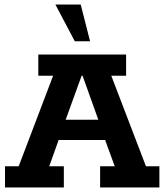

<svg xmlns="http://www.w3.org/2000/svg" viewBox="-20 -822 721 842"><path d="M2 0V-93H62L213 -490H148V-583H533V-490H468L620 -93H679V0H419V-93H483L428 -244L470 -208H212L250 -244L196 -93H260V0ZM256 -264 235 -297H442L423 -264L342 -490H338ZM308 -641 223 -802H334L375 -641Z"/></svg>

Font: Rokkitt
Style: Bold
Weight: 700
Designer: Vernon Adams
Foundry: Vernon Adams
Version: Version 3.103